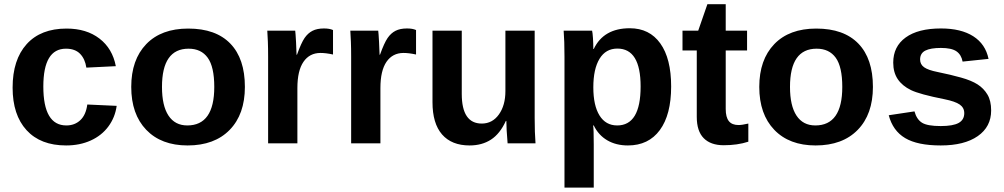

<svg xmlns="http://www.w3.org/2000/svg" viewBox="-20 -672 4707 900"><path d="M290 9.8Q169.9 9.8 104.5 -61.8Q39.1 -133.3 39.1 -261.2Q39.1 -392.1 105 -465.1Q170.9 -538.1 292 -538.1Q385.3 -538.1 446.3 -491.2Q507.3 -444.3 522.9 -361.8L384.8 -355Q378.9 -395.5 355.5 -419.7Q332 -443.8 289.1 -443.8Q183.1 -443.8 183.1 -266.6Q183.1 -84 291 -84Q330.1 -84 356.4 -108.6Q382.8 -133.3 389.2 -182.1L526.9 -175.8Q519.5 -121.6 488 -79.1Q456.5 -36.6 405.3 -13.4Q354 9.8 290 9.8Z M1127.9 -264.6Q1127.9 -136.2 1056.6 -63.2Q985.4 9.8 859.4 9.8Q735.8 9.8 665.5 -63.5Q595.2 -136.7 595.2 -264.6Q595.2 -392.1 665.5 -465.1Q735.8 -538.1 862.3 -538.1Q991.7 -538.1 1059.8 -467.5Q1127.9 -397 1127.9 -264.6ZM984.4 -264.6Q984.4 -358.9 953.6 -401.4Q922.9 -443.8 864.3 -443.8Q739.3 -443.8 739.3 -264.6Q739.3 -176.3 769.8 -130.1Q800.3 -84 857.9 -84Q984.4 -84 984.4 -264.6Z M1236.8 0V-404.3Q1236.8 -447.8 1235.6 -476.8Q1234.4 -505.9 1232.9 -528.3H1363.8Q1365.2 -519.5 1367.7 -474.9Q1370.1 -430.2 1370.1 -415.5H1372.1Q1392.1 -471.2 1407.7 -493.9Q1423.3 -516.6 1444.8 -527.6Q1466.3 -538.6 1498.5 -538.6Q1524.9 -538.6 1541 -531.2V-416.5Q1507.8 -423.8 1482.4 -423.8Q1431.2 -423.8 1402.6 -382.3Q1374 -340.8 1374 -259.3V0Z M1626 0V-404.3Q1626 -447.8 1624.8 -476.8Q1623.5 -505.9 1622.1 -528.3H1752.9Q1754.4 -519.5 1756.8 -474.9Q1759.3 -430.2 1759.3 -415.5H1761.2Q1781.2 -471.2 1796.9 -493.9Q1812.5 -516.6 1834 -527.6Q1855.5 -538.6 1887.7 -538.6Q1914.1 -538.6 1930.2 -531.2V-416.5Q1897 -423.8 1871.6 -423.8Q1820.3 -423.8 1791.7 -382.3Q1763.2 -340.8 1763.2 -259.3V0Z M2144.5 -528.3V-231.9Q2144.5 -92.8 2238.3 -92.8Q2288.1 -92.8 2318.6 -135.5Q2349.1 -178.2 2349.1 -245.1V-528.3H2486.3V-118.2Q2486.3 -50.8 2490.2 0H2359.4Q2353.5 -70.3 2353.5 -105H2351.1Q2323.7 -44.9 2281.5 -17.6Q2239.3 9.8 2181.2 9.8Q2097.2 9.8 2052.2 -41.7Q2007.3 -93.3 2007.3 -192.9V-528.3Z M3126 -266.6Q3126 -134.3 3073 -62.3Q3020 9.8 2923.3 9.8Q2867.7 9.8 2826.4 -14.4Q2785.2 -38.6 2763.2 -84H2760.3Q2763.2 -69.3 2763.2 4.9V207.5H2626V-406.7Q2626 -481.4 2622.1 -528.3H2755.4Q2757.8 -519.5 2759.5 -493.7Q2761.2 -467.8 2761.2 -442.4H2763.2Q2809.6 -539.6 2932.1 -539.6Q3024.4 -539.6 3075.2 -468.5Q3126 -397.5 3126 -266.6ZM2982.9 -266.6Q2982.9 -444.3 2874 -444.3Q2819.3 -444.3 2790.3 -396.5Q2761.2 -348.6 2761.2 -262.7Q2761.2 -177.2 2790.3 -130.6Q2819.3 -84 2873 -84Q2982.9 -84 2982.9 -266.6Z M3372.1 8.8Q3311.5 8.8 3278.8 -24.2Q3246.1 -57.1 3246.1 -124V-435.5H3179.2V-528.3H3252.9L3295.9 -652.3H3381.8V-528.3H3481.9V-435.5H3381.8V-161.1Q3381.8 -122.6 3396.5 -104.2Q3411.1 -85.9 3441.9 -85.9Q3458 -85.9 3487.8 -92.8V-7.8Q3437 8.8 3372.1 8.8Z M4071.8 -264.6Q4071.8 -136.2 4000.5 -63.2Q3929.2 9.8 3803.2 9.8Q3679.7 9.8 3609.4 -63.5Q3539.1 -136.7 3539.1 -264.6Q3539.1 -392.1 3609.4 -465.1Q3679.7 -538.1 3806.2 -538.1Q3935.5 -538.1 4003.7 -467.5Q4071.8 -397 4071.8 -264.6ZM3928.2 -264.6Q3928.2 -358.9 3897.5 -401.4Q3866.7 -443.8 3808.1 -443.8Q3683.1 -443.8 3683.1 -264.6Q3683.1 -176.3 3713.6 -130.1Q3744.1 -84 3801.8 -84Q3928.2 -84 3928.2 -264.6Z M4626 -154.3Q4626 -77.6 4563.2 -33.9Q4500.5 9.8 4389.6 9.8Q4280.8 9.8 4222.9 -24.7Q4165 -59.1 4146 -131.8L4266.6 -149.9Q4276.9 -112.3 4302 -96.7Q4327.1 -81.1 4389.6 -81.1Q4447.3 -81.1 4473.6 -95.7Q4500 -110.4 4500 -141.6Q4500 -167 4478.8 -181.9Q4457.5 -196.8 4406.7 -207Q4290.5 -230 4250 -249.8Q4209.5 -269.5 4188.2 -301Q4167 -332.5 4167 -378.4Q4167 -454.1 4225.3 -496.3Q4283.7 -538.6 4390.6 -538.6Q4484.9 -538.6 4542.2 -502Q4599.6 -465.3 4613.8 -396L4492.2 -383.3Q4486.3 -415.5 4463.4 -431.4Q4440.4 -447.3 4390.6 -447.3Q4341.8 -447.3 4317.4 -434.8Q4293 -422.4 4293 -393.1Q4293 -370.1 4311.8 -356.7Q4330.6 -343.3 4375 -334.5Q4437 -321.8 4485.1 -308.3Q4533.2 -294.9 4562.3 -276.4Q4591.3 -257.8 4608.6 -228.8Q4626 -199.7 4626 -154.3Z"/></svg>

Font: Arial
Style: Bold
Weight: 700
Designer: Steve Matteson
Foundry: Ascender Corporation
Version: Version 2.00.3